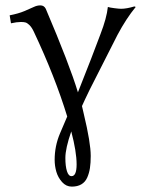

<svg xmlns="http://www.w3.org/2000/svg" viewBox="-20 -462 534 717"><path d="M246.1 28.8Q224.1 92.3 224.1 127.9Q224.1 158.7 230 177.2Q235.8 195.8 247.1 195.8Q266.1 195.8 266.1 151.9Q266.1 104.5 246.1 28.8ZM184.1 134.8Q184.1 83 204.1 36.1L231 -26.9Q185.5 -175.8 106 -344.2Q98.6 -359.9 90.1 -368.2Q81.5 -376.5 75 -378.2Q68.4 -379.9 58.1 -379.9Q42.5 -379.9 21 -375L16.1 -404.8Q48.8 -411.1 71.5 -420.7Q94.2 -430.2 106.2 -436Q118.2 -441.9 130.9 -441.9Q144.5 -441.9 150.9 -429.2Q239.7 -220.7 271 -117.2Q327.1 -258.3 355 -334Q378.4 -394.5 382.8 -436Q390.1 -433.6 407.5 -431.4Q424.8 -429.2 432.1 -429.2Q452.6 -429.2 481.9 -438L486.8 -436Q451.2 -392.6 418.9 -332L314.9 -127Q294.9 -85.9 286.1 -65.9Q287.1 -61 289.6 -51Q292 -41 293 -36.1Q318.8 71.3 318.8 120.1Q318.8 146.5 315.9 165.5Q313 184.6 305.7 201.2Q298.3 217.8 283.9 226.3Q269.5 234.9 248 234.9Q227.1 234.9 211.9 218Q196.8 201.2 190.4 179.4Q184.1 157.7 184.1 134.8Z"/></svg>

Font: Linux Biolinum G
Style: Regular
Weight: 400
Designer: Philipp H. Poll
Foundry: Philipp H. Poll
Version: Version 1.1.0 ; ttfautohint (v1.6)